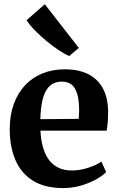

<svg xmlns="http://www.w3.org/2000/svg" viewBox="-20 -898 572 928"><path d="M286 11Q196 11 138.8 -25Q81.5 -61 54.2 -125.2Q27 -189.5 27 -273.5Q27 -341 46.5 -394.8Q66 -448.5 101.2 -486Q136.5 -523.5 185.2 -543.2Q234 -563 293 -563Q393.5 -563 447 -511Q500.5 -459 502.5 -364Q502.5 -331 500.8 -307.2Q499 -283.5 495 -266.5H175.5Q177.5 -221 188 -185.2Q198.5 -149.5 217.2 -124.5Q236 -99.5 263.5 -86.8Q291 -74 327.5 -74Q367 -74 407.5 -87.5Q448 -101 470 -117L493 -66.5Q477.5 -49.5 445.5 -31.5Q413.5 -13.5 371.8 -1.2Q330 11 286 11ZM175 -322 360.5 -323.5Q361 -334.5 361.8 -346Q362.5 -357.5 362.5 -368.5Q362.5 -430 344 -466.8Q325.5 -503.5 278 -503.5Q256.5 -503.5 238.2 -494.8Q220 -486 206.2 -465.8Q192.5 -445.5 184.5 -410.2Q176.5 -375 175 -322ZM314 -627.5Q293 -636 263.5 -655.8Q234 -675.5 203.2 -701Q172.5 -726.5 147 -752.8Q121.5 -779 108.5 -800.5L196.5 -877.5L361 -666.5L315 -627.5Z"/></svg>

Font: Merriweather 36pt
Style: Bold
Weight: 700
Designer: Eben Sorkin
Foundry: Eben Sorkin
Version: Version 2.100